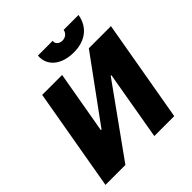

<svg xmlns="http://www.w3.org/2000/svg" viewBox="-233 -1069 1240 1240"><g transform="rotate(-45 387.0 -449.5)"><path d="M24 0H206L546 -474H552L470 0H652L774 -700H572L259 -271H253L328 -700H146ZM485 -749C586 -749 660 -800 677 -899H541C536 -872 514 -855 487 -855C458 -855 436 -874 441 -899H306C298 -812 369 -749 485 -749Z"/></g></svg>

Font: Fixel Display 20240404 ExBold
Style: Italic
Weight: 800
Italic angle: -10°
Designer: AlfaBravo + MacPaw
Foundry: Kyrylo Tkachov, Marchela Mozhyna, Serhii Makarenko, Maria Weinstein, Zakhar Kryvoshyya
Version: Version 1.211;Glyphs 3.2 (3225)